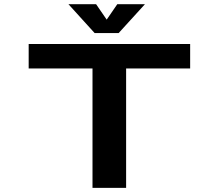

<svg xmlns="http://www.w3.org/2000/svg" viewBox="-20 -914 1090 934"><path d="M685 -893.5 557 -753H440.5L313 -893.5H447.5L499 -818.5L550.5 -893.5ZM905 -700V-581H593.5V0H430V-581H119.5V-700Z"/></svg>

Font: League Mono Extended SemiBold
Style: Regular
Weight: 600
Width: 9
Designer: Tyler Finck
Foundry: The League of Moveable Type / Tyler Finck
Version: Version 2.210